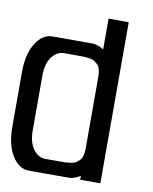

<svg xmlns="http://www.w3.org/2000/svg" viewBox="-80 -763 656 824"><g transform="rotate(10 247.5 -351.0)"><path d="M326.2 -134.8V-450.2Q326.2 -467.8 322.5 -481Q318.8 -494.1 310.5 -501.7Q302.2 -509.3 294.9 -513.9Q287.6 -518.6 273.9 -520.3Q260.3 -522 252.9 -522.5Q245.6 -522.9 231 -522.9H165Q132.3 -522.9 110.6 -493.2Q88.9 -463.4 88.9 -412.1V-172.9Q88.9 -121.6 110.6 -91.8Q132.3 -62 165 -62H231Q245.6 -62 252.9 -62.5Q260.3 -63 273.9 -64.7Q287.6 -66.4 294.9 -71Q302.2 -75.7 310.5 -83.3Q318.8 -90.8 322.5 -104Q326.2 -117.2 326.2 -134.8ZM414.1 -702.1V0H326.2V-17.1Q300.3 0 274.9 0H103Q59.1 0 29.5 -47.6Q0 -95.2 0 -172.9V-412.1Q0 -489.7 29.5 -537.4Q59.1 -585 103 -585H274.9Q300.3 -585 326.2 -567.9V-702.1Z"/></g></svg>

Font: Favorite Color
Style: Regular
Weight: 400
Designer: Bryce Wilner
Version: Version 1.000;PS 1.0;hotconv 16.6.51;makeotf.lib2.5.65220 DE